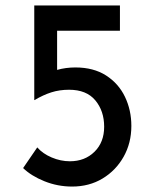

<svg xmlns="http://www.w3.org/2000/svg" viewBox="-20 -678 563 706"><path d="M245 8Q192 8 143.5 -11.5Q95 -31 65 -60L117 -136Q137 -113 170 -99Q203 -85 237 -85Q292 -85 327.5 -120Q363 -155 363 -212Q363 -270 330.5 -309Q298 -348 234 -348Q199 -348 169 -338.5Q139 -329 107 -310H106V-658H421V-565H190V-421Q222 -430 257 -430Q324 -430 370 -400.5Q416 -371 439.5 -322Q463 -273 463 -215Q463 -152 434.5 -101.5Q406 -51 357 -21.5Q308 8 245 8Z"/></svg>

Font: Synthetic
Style: Regular
Weight: 400
Designer: Santiago Orozco
Foundry: Typemade
Version: Version 2.000; ttfautohint (v1.8.4.7-5d5b)